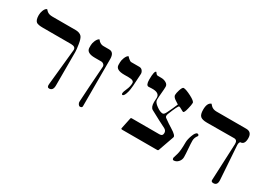

<svg xmlns="http://www.w3.org/2000/svg" viewBox="-29 -1138 2289 1693"><g transform="rotate(30 1116.0 -291.5)"><path d="M505.4 -387.2V-45.9Q505.4 7.3 465.8 7.8Q442.9 7.8 446.8 -26.9L483.9 -392.1Q487.8 -428.7 438 -429.2H149.9Q100.6 -429.2 84 -441.9Q63.5 -458.5 63.5 -507.8Q63.5 -531.7 72.3 -554.7Q83.5 -584 101.6 -590.3L118.2 -573.7Q137.2 -556.2 175.3 -556.2H410.2Q453.1 -556.2 473.6 -533.2Q488.8 -514.2 496.6 -464.8Q505.4 -411.1 505.4 -387.2Z M803.2 -45.9V-4.9Q800.8 10.3 781.7 10.3Q771.5 10.3 763.2 -2.4Q754.9 -15.1 756.3 -27.8Q762.7 -150.9 780.3 -392.1Q782.7 -407.2 771.5 -418.2Q760.3 -429.2 744.6 -429.2H680.2Q595.2 -429.2 593.8 -481V-507.8Q593.8 -526.9 604 -552.2Q616.7 -582.5 634.3 -590.3Q640.6 -582.5 649.4 -573.7Q669.9 -556.2 693.8 -556.2H752.4Q803.2 -556.2 803.2 -486.3Z M1103 -506.3Q1096.7 -356.4 1087.4 -323.7Q1073.2 -266.6 1054.7 -266.6Q1045.9 -266.6 1045.9 -281.7Q1045.9 -293 1062.3 -329.8Q1078.6 -366.7 1078.6 -399.9Q1080.1 -429.2 1025.4 -429.2H978.5Q893.6 -429.2 892.1 -478.5V-506.3Q892.1 -525.4 902.3 -552.2Q915 -584 932.6 -590.3Q930.2 -588.9 948 -572.5Q965.8 -556.2 978.5 -556.2H1059.6Q1081.1 -556.2 1092.8 -539.6Q1104.5 -522.9 1103 -506.3Z M1630.9 -167.5 1574.7 -7.8Q1572.3 0 1563.5 0H1206.5Q1192.4 0 1195.3 -11.2L1218.3 -120.6Q1219.7 -129.4 1229.5 -129.4H1510.3Q1543.5 -129.4 1543 -161.1Q1543 -185.1 1519 -198.2Q1461.9 -226.1 1352.5 -285.6Q1327.1 -300.8 1327.1 -353Q1327.1 -360.8 1328.4 -375.2Q1329.6 -389.6 1329.6 -396Q1329.6 -449.2 1248.5 -445.8L1218.3 -444.3Q1191.4 -444.3 1191.4 -502.9Q1191.4 -593.3 1211.9 -592.8L1220.7 -581.1Q1229.5 -568.8 1242.2 -568.8H1258.8H1275.4Q1303.2 -568.8 1325.9 -555.4Q1348.6 -542 1348.6 -519Q1348.6 -497.6 1344.2 -451.9Q1339.8 -406.2 1339.8 -383.3Q1339.8 -356.4 1380.4 -328.6Q1417 -301.8 1442.9 -302.2Q1457 -302.2 1470.7 -330.1Q1498.5 -384.8 1520 -438Q1501 -450.7 1481 -463.4Q1457 -481 1456.5 -499Q1456.5 -518.1 1466.8 -550.8Q1479.5 -590.3 1492.2 -590.3Q1516.1 -590.3 1571.5 -561.8Q1627 -533.2 1627 -515.6Q1627 -495.1 1616.7 -454.6Q1605.5 -405.3 1592.8 -404.8Q1587.9 -404.8 1567.4 -417Q1546.9 -429.2 1539.1 -429.2Q1527.8 -429.2 1484.9 -319.8Q1476.1 -294.4 1489.7 -284.2Q1536.6 -250 1576.2 -226.1Q1638.7 -188 1630.9 -167.5Z M2162.6 -425.3Q2151.4 -415 2152.3 -389.6L2175.3 -48.3Q2179.2 6.3 2137.2 6.3Q2113.3 6.3 2114.3 -12.7L2130.9 -387.2Q2132.3 -429.2 2097.7 -429.2L1822.3 -427.7Q1773.9 -427.7 1754.9 -444.8Q1735.8 -461.9 1735.8 -510.3Q1735.8 -580.1 1773.9 -592.8Q1780.3 -585 1789.1 -576.2Q1810.5 -554.7 1846.2 -554.7H2148.4Q2207 -555.2 2207 -490.2Q2207 -425.3 2162.6 -425.3ZM1812 -284.2Q1790.5 -257.3 1790.5 -227.1Q1790.5 -199.2 1794.9 -145.3Q1799.3 -91.3 1799.3 -63.5Q1799.3 -35.6 1779.8 -13.9Q1760.3 7.8 1733.4 7.8Q1720.7 7.8 1720.7 -12.7Q1720.7 -16.6 1734.9 -59.6Q1746.1 -96.2 1746.1 -182.6Q1746.1 -211.9 1761.2 -253.9Q1778.8 -303.2 1799.3 -303.2Q1807.1 -303.2 1811.5 -296.1Q1815.9 -289.1 1812 -284.2Z"/></g></svg>

Font: Accordance
Style: Italic
Weight: 400
Italic angle: -11°
Version: Version 1.2 (build January 31, 2020) Miklal Software Solutio